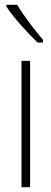

<svg xmlns="http://www.w3.org/2000/svg" viewBox="-20 -784 215 804"><path d="M52 -764H7V-756C39 -707 99 -643 137 -606H160V-617C124 -661 84 -710 52 -764ZM106 0V-529H70V0Z"/></svg>

Font: Noto Sans Hebrew ExtraCondensed ExtraLight
Style: Regular
Weight: 200
Width: 2
Designer: Monotype Design Team
Foundry: Monotype Imaging Inc.
Version: Version 2.004